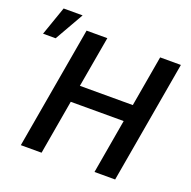

<svg xmlns="http://www.w3.org/2000/svg" viewBox="-211 -916 1041 1049"><g transform="rotate(20 309.5 -391.0)"><path d="M567.4 0H447.3L502 -315.9H194.3L139.6 0H19L142.6 -710.9H263.2L211.4 -415H519L570.3 -710.9H690.9ZM-16.6 -781.7H93.8L-2 -613.8H-75.2Z"/></g></svg>

Font: Roboto Medium
Style: Italic
Weight: 500
Italic angle: -12°
Designer: Google
Version: Version 2.134; 2016